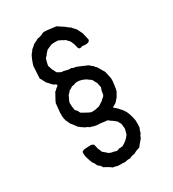

<svg xmlns="http://www.w3.org/2000/svg" viewBox="-222 -866 1065 1184"><g transform="rotate(-30 310.0 -274.0)"><path d="M497 -293V-270Q496 -265 493 -240.5Q490 -216 486 -205Q484 -201 468 -173Q450 -154 445 -147Q441 -145 432.5 -139.5Q424 -134 418 -132Q418 -127 424.5 -123Q431 -119 432 -118Q433 -115 438.5 -111Q444 -107 445 -104Q463 -86 470 -74Q487 -51 498 6Q500 29 497 60Q490 71 486 91Q476 103 470 121Q437 159 434 165Q408 171 390 183Q366 186 350 195Q337 192 315 199Q306 197 288 197Q270 197 265 197Q236 189 230 189Q225 183 207 173Q187 161 181 159Q172 140 156 132Q147 109 136 98Q134 91 127.5 73.5Q121 56 118.5 42Q116 28 118 13Q124 7 135 5Q146 3 162.5 3Q179 3 186 2Q188 4 194 6Q200 8 202 11Q208 35 210 44Q220 65 221 71Q224 74 256 101L268 104Q269 104 271 106L273 107Q274 107 276.5 106.5Q279 106 281 107Q282 107 291 110Q300 113 303 113.5Q306 114 312 112.5Q318 111 323 107Q326 109 336 107.5Q346 106 349 106Q388 85 407 54Q411 34 415 24Q416 15 414 2Q412 -11 412 -17Q411 -19 406.5 -26Q402 -33 401 -38Q388 -51 375 -60Q370 -62 361.5 -69Q353 -76 347 -79Q335 -79 313.5 -82.5Q292 -86 278 -85Q261 -89 254 -90Q242 -96 233 -96Q231 -99 218 -106Q206 -110 200 -114L194 -120Q193 -121 189 -121Q188 -122 185 -125Q182 -128 178.5 -130.5Q175 -133 172 -134Q169 -138 157.5 -153.5Q146 -169 139 -177Q138 -180 125 -207Q120 -220 119 -237.5Q118 -255 118.5 -264.5Q119 -274 122 -300Q125 -326 125 -330Q130 -343 142.5 -364.5Q155 -386 158 -393Q165 -396 174 -407Q187 -414 189 -421Q189 -425 185.5 -428Q182 -431 176.5 -433Q171 -435 169 -437Q167 -440 161 -445Q155 -450 153 -454Q149 -460 137 -470Q136 -475 131.5 -481.5Q127 -488 126 -492Q125 -496 120.5 -502Q116 -508 115 -512Q115 -517 120 -597Q131 -636 147 -665Q162 -682 166 -690Q179 -699 193 -713Q218 -724 226 -730Q252 -733 274 -746Q282 -748 302.5 -746Q323 -744 344 -741L366 -738Q391 -721 404 -713Q410 -710 421 -700Q432 -690 440 -687Q451 -672 465 -659L484 -621Q486 -612 490 -597Q494 -582 495 -574Q498 -573 495.5 -567.5Q493 -562 494 -560Q492 -560 492 -558Q476 -546 443 -553Q441 -553 433.5 -550Q426 -547 421 -549Q416 -551 412 -561Q411 -563 411 -567L410 -571Q407 -588 396 -610Q393 -616 384 -624.5Q375 -633 372 -637Q358 -641 353 -648Q349 -648 346 -649.5Q343 -651 339 -653.5Q335 -656 333 -657Q308 -660 284 -657Q277 -654 249 -642Q245 -640 239 -632.5Q233 -625 229 -623Q228 -616 220.5 -610Q213 -604 211 -601Q203 -577 199 -553Q209 -520 210 -519L213 -516Q215 -513 218 -505Q221 -497 224 -493Q228 -490 232.5 -487.5Q237 -485 242.5 -482.5Q248 -480 251 -478Q263 -479 282.5 -473Q302 -467 315 -470Q319 -469 323.5 -466Q328 -463 331 -463Q339 -463 346 -460.5Q353 -458 361.5 -454.5Q370 -451 375 -449Q382 -446 395 -440Q408 -434 415 -432Q419 -430 427 -422Q435 -414 442 -411Q444 -404 457 -393Q462 -383 472 -367.5Q482 -352 486 -344Q487 -336 497 -293ZM410 -306 391 -342Q386 -344 377.5 -351Q369 -358 364 -361Q337 -376 311 -378Q308 -378 301.5 -378Q295 -378 292 -377Q290 -376 285.5 -374Q281 -372 279 -372Q278 -372 272 -371Q266 -370 263 -369Q260 -368 252 -362Q244 -356 238 -355Q230 -342 219 -334Q217 -327 209.5 -313Q202 -299 200 -289Q199 -267 205 -235L218 -221L227 -203Q233 -200 253 -188.5Q273 -177 286 -172Q293 -171 304 -172Q315 -173 317 -173Q319 -174 347 -180Q349 -181 359.5 -188.5Q370 -196 377 -199Q379 -204 389 -211Q399 -218 402 -224Q405 -229 406 -239.5Q407 -250 408 -254Q416 -276 416 -277Q416 -279 415 -279Q415 -283 412.5 -291.5Q410 -300 410 -306Z"/></g></svg>

Font: FuturaRenner
Style: Regular
Weight: 400
Designer: BSozoo
Foundry: BSozoo
Version: Version 1.001;PS 001.001;hotconv 1.0.70;makeotf.lib2.5.58329